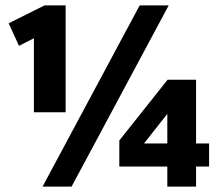

<svg xmlns="http://www.w3.org/2000/svg" viewBox="-20 -688 823 708"><path d="M222 -274V-668H144L12 -602L50 -519L105 -547V-274ZM244 0 602 -668H495L137 0ZM703 0V-74H751V-159H703V-394H598L420 -170V-74H597V0ZM597 -159H511L597 -268Z"/></svg>

Font: Celebes ExtraBold
Style: Regular
Weight: 800
Designer: Anugrah Pasau
Foundry: Lafontype
Version: Version 1.000